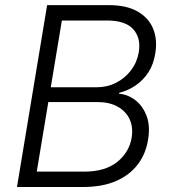

<svg xmlns="http://www.w3.org/2000/svg" viewBox="-20 -748 686 768"><path d="M47.9 0 168.5 -727.5H414.6Q485.4 -727.5 529.8 -702.4Q574.2 -677.2 592.3 -633.8Q610.4 -590.3 601.1 -534.2Q594.2 -490.7 573.5 -458.7Q552.7 -426.8 522.5 -406.2Q492.2 -385.7 456.5 -376.5V-373Q491.7 -370.1 521.5 -347.2Q551.3 -324.2 566.4 -284.2Q581.5 -244.1 572.3 -189.5Q563.5 -133.3 531.5 -90.8Q499.5 -48.3 444.8 -24.2Q390.1 0 311.5 0ZM127 -61.5H316.4Q400.9 -61.5 449 -100.3Q497.1 -139.2 506.8 -198.2Q513.2 -239.7 498.3 -271.5Q483.4 -303.2 450.4 -321.5Q417.5 -339.8 369.6 -339.8H173.3ZM183.1 -398.9H366.2Q409.2 -398.9 444.8 -417.2Q480.5 -435.5 504.4 -467.3Q528.3 -499 535.2 -539.6Q544.4 -596.2 512.9 -631.1Q481.4 -666 407.7 -666H227.5Z"/></svg>

Font: Inter 17pt Light
Style: Italic
Weight: 300
Italic angle: -9.3988°
Version: Version 4.001;git-66647c0bb